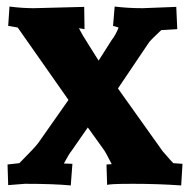

<svg xmlns="http://www.w3.org/2000/svg" viewBox="-20 -561 577 586"><path d="M189 -256 34 -477 5 -482 9 -541Q48 -536 83 -536L237 -540L238 -472L221 -475Q230 -456 252 -422L281 -376L321 -439Q333 -454 342 -477L325 -482L330 -541Q371 -536 415 -536L518 -540L521 -472L472 -469Q442 -441 435 -432L340 -291L476 -100Q479 -97 490 -84Q501 -71 509 -63L537 -61L533 5Q463 0 385 0Q307 0 307 4L305 -59L321 -60Q302 -98 294 -108L248 -172L198 -100Q191 -92 175 -62L201 -61L196 5Q145 0 56 0L5 4L3 -59L39 -63Q87 -111 97 -125Z"/></svg>

Font: Andada SC
Style: Bold
Weight: 700
Designer: Carolina Giovagnoli
Foundry: Carolina Giovagnoli
Version: Version 1.003